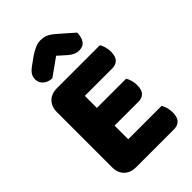

<svg xmlns="http://www.w3.org/2000/svg" viewBox="-252 -948 1045 1045"><g transform="rotate(-45 270.5 -425.5)"><path d="M58 -513Q58 -556 83 -581Q108 -606 151 -606H481Q488 -595 493.5 -577Q499 -559 499 -539Q499 -501 482.5 -485Q466 -469 439 -469H228V-376H453Q460 -365 465.5 -347.5Q471 -330 471 -310Q471 -272 455 -256Q439 -240 412 -240H228V-135H485Q492 -124 497.5 -106Q503 -88 503 -68Q503 -30 486.5 -13.5Q470 3 443 3H151Q108 3 83 -22Q58 -47 58 -90ZM272 -734Q241 -711 217 -694.5Q193 -678 171 -662Q141 -662 120.5 -679.5Q100 -697 100 -723Q100 -743 109.5 -758Q119 -773 146 -792L182 -818Q207 -835 228.5 -844.5Q250 -854 270 -854Q297 -854 316 -845Q335 -836 361 -813L442 -742Q442 -708 427.5 -686.5Q413 -665 382 -665Q372 -665 363.5 -667Q355 -669 345 -674Q335 -679 323 -688.5Q311 -698 295 -713Z"/></g></svg>

Font: Baloo Tamma
Style: Regular
Weight: 400
Designer: Divya Kowshik and Ek Type
Foundry: Ek Type
Version: Version 1.443;PS 1.000;hotconv 16.6.51;makeotf.lib2.5.65220;